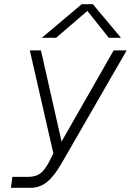

<svg xmlns="http://www.w3.org/2000/svg" viewBox="-20 -740 623 914"><path d="M369 -720H422L556 -560H498L396 -688L247 -560H179ZM39 102H113Q150 102 171.5 86Q193 70 214 30L234 -10L122 -500H175L273 -66L521 -500H583L274 36Q238 99 203.5 126.5Q169 154 127 154H32Z"/></svg>

Font: Overused Grotesk Light
Style: Italic
Weight: 300
Italic angle: -10°
Version: Version 0.003